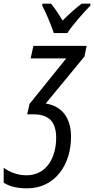

<svg xmlns="http://www.w3.org/2000/svg" viewBox="-92 -786 513 1046"><path d="M201 -606H275C299 -645 368 -723 400 -755L401 -766H353C322 -743 286 -711 249 -674C225 -714 203 -746 186 -766H139L138 -755C157 -720 189 -645 201 -606ZM56 240C209 240 295 110 295 -40C295 -144 246 -208 157 -222L368 -478L380 -536H90L75 -468H269L69 -220L56 -163H91C174 -163 214 -123 214 -35C214 70 163 169 52 169C4 169 -39 152 -72 128V209C-42 229 -1 240 56 240Z"/></svg>

Font: Noto Sans Condensed
Style: Italic
Weight: 400
Width: 3
Italic angle: -12°
Designer: Monotype Design Team
Foundry: Monotype Imaging Inc.
Version: Version 2.013